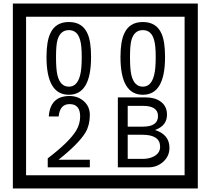

<svg xmlns="http://www.w3.org/2000/svg" viewBox="-20 -980 1195 1090"><path d="M1103 90H53V-960H1103ZM1028 15V-885H128V15ZM497 -656Q497 -442 371 -442Q244 -442 244 -656Q244 -744 265 -789Q294 -855 371 -855Q448 -855 477 -789Q497 -745 497 -656ZM444 -656Q444 -723 435 -752Q420 -809 371 -809Q322 -809 306 -752Q298 -723 298 -656Q298 -587 306 -553Q322 -488 371 -488Q419 -488 435 -554Q444 -587 444 -656ZM917 -656Q917 -442 791 -442Q664 -442 664 -656Q664 -744 685 -789Q714 -855 791 -855Q868 -855 897 -789Q917 -745 917 -656ZM864 -656Q864 -723 855 -752Q840 -809 791 -809Q742 -809 726 -752Q718 -723 718 -656Q718 -587 726 -553Q742 -488 791 -488Q839 -488 855 -554Q864 -587 864 -656ZM490 -30H251V-81Q372 -173 412 -238Q435 -276 435 -319Q435 -389 375 -389Q320 -389 313 -319H257Q265 -435 375 -435Q423 -435 456.5 -405Q490 -375 490 -327Q490 -271 466 -229Q428 -165 312 -73H490ZM942 -141Q942 -93 906.5 -61.5Q871 -30 823 -30H649V-427H808Q859 -427 891 -404Q928 -378 928 -329Q928 -266 860 -242Q942 -216 942 -141ZM877 -321Q877 -379 792 -379H705V-261H791Q877 -261 877 -321ZM889 -147Q889 -215 788 -215H705V-78H791Q828 -78 855 -93Q889 -112 889 -147Z"/></svg>

Font: Unicode BMP Fallback SIL
Style: Regular
Weight: 400
Foundry: NRSI, SIL International
Version: Version 5.1 Based on Unicode 5.1